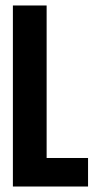

<svg xmlns="http://www.w3.org/2000/svg" viewBox="-20 -680 346 700"><path d="M27 0V-660H150V-104H301V0Z"/></svg>

Font: Bricolage Grotesque 48pt Condensed SemiBold
Style: Regular
Weight: 600
Width: 3
Designer: Mathieu Triay
Foundry: Atelier Triay
Version: Version 1.000; ttfautohint (v1.8.4.7-5d5b);gftools[0.9.32]